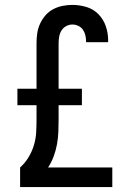

<svg xmlns="http://www.w3.org/2000/svg" viewBox="-20 -763 540 783"><path d="M62 0V-80Q82 -98 96 -121Q110 -144 118 -170Q126 -196 127.5 -223Q129 -250 129 -276V-334H51V-401H129V-588Q129 -608 132 -628Q135 -648 143.5 -666.5Q152 -685 165.5 -700.5Q179 -716 197 -725.5Q215 -735 235 -739Q255 -743 275 -743Q304 -743 332.5 -734.5Q361 -726 381.5 -705Q402 -684 411.5 -656Q421 -628 421 -599V-591H331V-595Q331 -607 328 -619.5Q325 -632 318 -642Q311 -652 299.5 -657.5Q288 -663 275 -663Q262 -663 250 -656.5Q238 -650 231 -639Q224 -628 221.5 -614.5Q219 -601 219 -588V-401H314V-334H219V-276Q219 -251 218 -225.5Q217 -200 212.5 -175Q208 -150 199 -125.5Q190 -101 176 -80H438V0Z"/></svg>

Font: Iosevka SS10 Medium
Style: Regular
Weight: 500
Monospace: yes
Designer: Belleve Invis
Foundry: Belleve Invis
Version: Version 28.0.6; ttfautohint (v1.8.4)